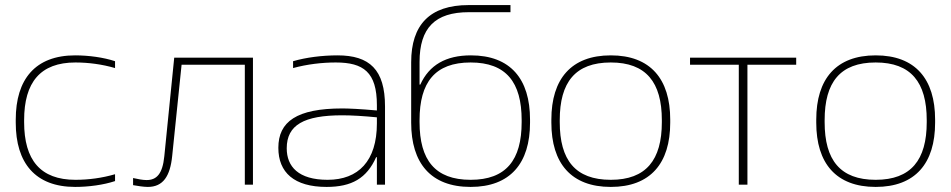

<svg xmlns="http://www.w3.org/2000/svg" viewBox="-20 -727 3743 756"><path d="M42 -256V-244C42 -85 119 9 276 9C329 9 388 1 433 -14V-41C382 -26 328 -19 277 -19C139 -19 75 -97 75 -246V-254C75 -403 139 -481 277 -481C327 -481 382 -474 433 -459V-486C388 -501 329 -509 276 -509C119 -509 42 -415 42 -256Z M658 -113 695 -472H944V0H976V-500H666L627 -112C620 -41 596 -18 557 -18C542 -18 522 -22 504 -26V2C521 5 545 9 562 9C622 9 650 -33 658 -113Z M1309 -509C1249 -509 1185 -501 1134 -486V-459C1189 -474 1248 -481 1302 -481C1411 -481 1464 -443 1464 -313V-292C1399 -298 1351 -300 1328 -300C1148 -300 1076 -248 1076 -145C1076 -48 1138 9 1266 9C1365 9 1424 -25 1461 -108H1464V0H1496V-308C1496 -453 1435 -509 1309 -509ZM1109 -143C1109 -235 1177 -273 1328 -273C1364 -273 1414 -270 1464 -265V-241C1464 -93 1391 -19 1270 -19C1155 -19 1109 -71 1109 -143Z M2067 -244V-256C2067 -416 1990 -509 1834 -509C1736 -509 1670 -471 1635 -394H1632V-483C1632 -617 1693 -679 1826 -679H1990V-707H1825C1672 -707 1599 -629 1599 -482V-244C1599 -85 1676 9 1833 9C1989 9 2067 -84 2067 -244ZM1632 -246V-254C1632 -403 1693 -481 1833 -481C1973 -481 2034 -403 2034 -254V-246C2034 -97 1973 -19 1833 -19C1693 -19 1632 -97 1632 -246Z M2151 -256V-244C2151 -84 2229 9 2385 9C2541 9 2619 -84 2619 -244V-256C2619 -416 2541 -509 2385 -509C2229 -509 2151 -416 2151 -256ZM2184 -246V-254C2184 -403 2245 -481 2385 -481C2524 -481 2586 -403 2586 -254V-246C2586 -97 2524 -19 2385 -19C2245 -19 2184 -97 2184 -246Z M2889 0H2923V-472H3115V-500H2697V-472H2889Z M3194 -256V-244C3194 -84 3272 9 3428 9C3584 9 3662 -84 3662 -244V-256C3662 -416 3584 -509 3428 -509C3272 -509 3194 -416 3194 -256ZM3227 -246V-254C3227 -403 3288 -481 3428 -481C3567 -481 3629 -403 3629 -254V-246C3629 -97 3567 -19 3428 -19C3288 -19 3227 -97 3227 -246Z"/></svg>

Font: LT Wave Text Thin
Style: Regular
Weight: 100
Designer: Daniel Lyons
Version: Version 2.5 (Glyphs App)